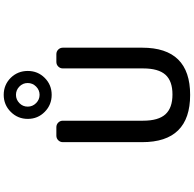

<svg xmlns="http://www.w3.org/2000/svg" viewBox="-25 -1061 1050 1040"><g transform="rotate(-90 500.0 -541.0)"><path d="M506.3 -851.6Q532.2 -851.6 551.3 -870.6Q570.3 -889.6 570.3 -916Q570.3 -942.4 551.3 -960.9Q532.2 -979.5 506.3 -979.5Q480.5 -979.5 461.4 -960.9Q442.4 -942.4 442.4 -916Q442.4 -889.6 461.4 -870.6Q480.5 -851.6 506.3 -851.6ZM598.6 -1007.8Q635.7 -969.7 635.7 -915.5Q635.7 -861.3 598.1 -823.7Q560.5 -786.1 506.3 -786.1Q452.1 -786.1 414.1 -823.7Q376 -861.3 376 -915.5Q376 -969.7 414.1 -1007.8Q452.1 -1045.9 506.3 -1045.9Q560.5 -1045.9 598.6 -1007.8ZM250 -295.9V-725.6Q250 -740.2 260.3 -750.5Q270.5 -760.7 285.2 -760.7H331.1Q345.7 -760.7 356 -750.5Q366.2 -740.2 366.2 -725.6V-291Q366.2 -208 400.9 -169.9Q435.5 -131.8 508.3 -131.8Q581.1 -131.8 615.2 -169.9Q649.4 -208 649.4 -291V-725.6Q649.4 -740.2 659.7 -750.5Q669.9 -760.7 684.6 -760.7H726.6Q741.2 -760.7 751.5 -750.5Q761.7 -740.2 761.7 -725.6V-295.9Q761.7 -36.1 505.9 -36.1Q250 -36.1 250 -295.9Z"/></g></svg>

Font: Gen Jyuu Gothic L Monospace Medium
Style: Regular
Weight: 500
Designer: [Source Han Sans]
Ryoko NISHIZUKA  (kana & ideographs); Paul D. Hunt (Latin, Greek & Cyrillic); Wenlong ZHANG  (bopomofo
Version: Version 1.002.20150607